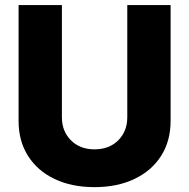

<svg xmlns="http://www.w3.org/2000/svg" viewBox="-20 -748 766 777"><path d="M362.3 9.3Q270 9.3 200.9 -23.7Q131.8 -56.6 93.5 -116.9Q55.2 -177.2 55.2 -258.8V-727.5H230.5V-273.4Q230.5 -216.8 267.1 -180.2Q303.7 -143.6 362.3 -143.6Q421.9 -143.6 458.5 -180.2Q495.1 -216.8 495.1 -273.4V-727.5H670.4V-258.8Q670.4 -177.2 631.8 -116.9Q593.3 -56.6 523.9 -23.7Q454.6 9.3 362.3 9.3Z"/></svg>

Font: Inter Extra Bold
Style: Regular
Weight: 800
Designer: Rasmus Andersson
Foundry: rsms
Version: Version 4.000;git-3c8e0fc